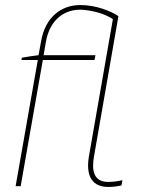

<svg xmlns="http://www.w3.org/2000/svg" viewBox="-20 -739 558 762"><path d="M143 -575 133 -520C111 -517 87 -514 67 -510L65 -501H130L42 0H62L150 -501H355L359 -520H153L162 -572C177 -661 237 -706 311 -700C363 -695 403 -680 428 -663L333 -119C319 -36 349 3 410 3C426 3 443 1 462 -3L466 -24C445 -19 426 -17 409 -17C352 -17 343 -62 353 -118L450 -675C421 -694 363 -719 299 -719C220 -719 159 -668 143 -575Z"/></svg>

Font: Fixel Display 20240404 Thin
Style: Italic
Weight: 100
Italic angle: -10°
Designer: AlfaBravo + MacPaw
Foundry: Kyrylo Tkachov, Marchela Mozhyna, Serhii Makarenko, Maria Weinstein, Zakhar Kryvoshyya
Version: Version 1.211;Glyphs 3.2 (3225)